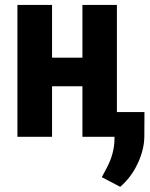

<svg xmlns="http://www.w3.org/2000/svg" viewBox="-20 -548 599 769"><path d="M438.5 0H310.1V-202.6H188.5V0H49.8V-528.3H188.5V-316.9H310.1V-528.3H448.2V-99.1H558.6L558.1 -1Q557.6 50.8 531.7 106.4Q505.9 162.1 461.4 200.2L387.7 161.6L406.2 127Q437.5 69.3 438.5 10.7Z"/></svg>

Font: RobotoCondensed-Bold
Style: Bold
Weight: 700
Designer: Google
Version: Version 2.001240; 2014